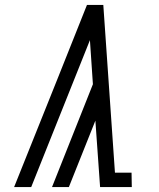

<svg xmlns="http://www.w3.org/2000/svg" viewBox="-20 -755 640 775"><path d="M37 0 211 -434 331 -735H397L444 -58H511L512 0H384L365 -268L258 0H190L355 -415L343 -593L106 0Z"/></svg>

Font: Iosevka Etoile Light
Style: Italic
Weight: 300
Italic angle: -9°
Designer: Belleve Invis
Foundry: Belleve Invis
Version: Version 22.1.2; ttfautohint (v1.8.4)